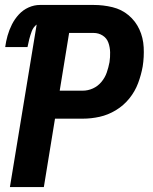

<svg xmlns="http://www.w3.org/2000/svg" viewBox="-20 -755 616 775"><path d="M20 0H157L202 -276H314Q348 -276 382 -283.5Q416 -291 447.5 -310Q479 -329 502 -357.5Q525 -386 537.5 -419.5Q550 -453 556 -487Q562 -525 560 -564Q558 -603 542.5 -636.5Q527 -670 499 -693.5Q471 -717 434 -726Q397 -735 358 -735H141Q118 -735 95.5 -725Q73 -715 56 -696.5Q39 -678 28 -656Q17 -634 10.5 -611Q4 -588 1 -565H91Q94 -581 98 -596.5Q102 -612 108 -628.5Q114 -645 128 -656ZM221 -389 259 -622H358Q378 -622 394.5 -611.5Q411 -601 417.5 -582.5Q424 -564 424.5 -544Q425 -524 422 -504Q418 -483 411 -462.5Q404 -442 389.5 -424.5Q375 -407 355 -398Q335 -389 314 -389Z"/></svg>

Font: Iosevka Sparkle XBdObl
Style: Regular
Weight: 800
Italic angle: -9°
Designer: Belleve Invis
Foundry: Belleve Invis
Version: Version 4.5.0; ttfautohint (v1.8.3)